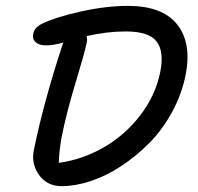

<svg xmlns="http://www.w3.org/2000/svg" viewBox="-20 -676 681 660"><path d="M191.9 -36.1Q142.1 -36.1 114.5 -74.2Q86.9 -112.3 96.2 -159.2Q129.4 -323.2 195.8 -524.9L198.2 -529.8Q163.1 -520 138.2 -520Q114.3 -520 102.3 -531.2Q90.3 -542.5 94.2 -559.1Q97.2 -579.6 121.1 -592.8Q167.5 -616.2 255.9 -636Q344.2 -655.8 419.9 -655.8Q538.6 -655.8 589.1 -591.8Q639.6 -527.8 618.2 -418.9Q605 -352.1 571.3 -290.5Q537.6 -229 492.4 -183.6Q447.3 -138.2 395.3 -104.2Q343.3 -70.3 290.8 -53.2Q238.3 -36.1 191.9 -36.1ZM191.9 -205.1Q183.1 -156.2 182.1 -116.2Q263.2 -127.4 336.2 -169.2Q409.2 -210.9 461.9 -279.3Q514.6 -347.7 530.8 -428.2Q544.9 -498 518.6 -533Q492.2 -567.9 413.1 -567.9Q345.7 -567.9 277.8 -551.8Q281.2 -538.6 276.9 -523.9Q271.5 -496.6 240.5 -394.3Q209.5 -292 191.9 -205.1Z"/></svg>

Font: Shantell Sans Irregular
Style: Italic
Weight: 400
Italic angle: -11.31°
Designer: Stephen Nixon, Anya Danilova, Shantell Martin
Foundry: Arrow Type
Version: Version 1.006;[9816181b4]